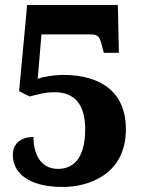

<svg xmlns="http://www.w3.org/2000/svg" viewBox="-20 -734 563 764"><path d="M230 10C330 10 481 -38 481 -220C481 -364 386 -436 230 -436C200 -436 151 -429 130 -420L145 -597H344C371 -597 378 -583 384 -558L393 -524H453L449 -714H88L56 -371L98 -350C129 -358 158 -367 198 -367C276 -367 319 -319 319 -220C319 -98 267 -62 211 -62C135 -62 113 -131 113 -189C66 -189 31 -165 31 -117C31 -50 88 10 230 10Z"/></svg>

Font: Noto Serif Tamil SemiCondensed ExtraBold
Style: Regular
Weight: 800
Width: 4
Designer: Indian Type Foundry, Tom Grace, and the Monotype Design Team
Foundry: Monotype Imaging Inc.
Version: Version 2.004